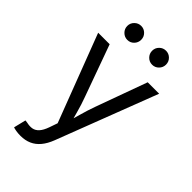

<svg xmlns="http://www.w3.org/2000/svg" viewBox="-285 -832 1124 1124"><g transform="rotate(45 277.0 -270.5)"><path d="M67.9 198.7 86.4 123 103 125Q127.9 130.9 148.2 127.2Q168.5 123.5 184.8 105.7Q201.2 87.9 213.9 51.8L231.4 1.5L24.4 -541H119.6L234.9 -221.7Q252.9 -173.3 265.6 -125.5Q278.3 -77.6 292 -32.7H261.7Q275.4 -77.6 288.3 -125.5Q301.3 -173.3 318.8 -221.7L434.6 -541H529.3L289.6 84Q273.4 126 250.7 153.3Q228 180.7 197.8 194.1Q167.5 207.5 129.9 207.5Q108.4 207.5 92 204.6Q75.7 201.7 67.9 198.7ZM379.9 -631.8Q356 -631.8 339.1 -648.9Q322.3 -666 322.3 -689.9Q322.3 -713.9 339.1 -730.7Q356 -747.6 379.9 -747.6Q403.8 -747.6 420.7 -730.7Q437.5 -713.9 437.5 -689.9Q437.5 -666 420.7 -648.9Q403.8 -631.8 379.9 -631.8ZM174.8 -631.8Q150.9 -631.8 133.8 -648.9Q116.7 -666 116.7 -689.9Q116.7 -713.9 133.8 -730.7Q150.9 -747.6 174.8 -747.6Q198.2 -747.6 215.1 -730.7Q231.9 -713.9 231.9 -689.9Q231.9 -666 215.3 -648.9Q198.7 -631.8 174.8 -631.8Z"/></g></svg>

Font: Inter 17pt
Style: Regular
Weight: 400
Version: Version 4.001;git-66647c0bb